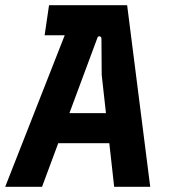

<svg xmlns="http://www.w3.org/2000/svg" viewBox="-36 -720 655 740"><path d="M-16 0 259 -700H454L543 0H404L356 -431L355 -570Q355 -579 348 -580Q341 -581 339 -573L126 0ZM167 -168 212 -284H395L406 -168ZM136 -584 153 -700H278L248 -584Z"/></svg>

Font: Finlandica SemiBold
Style: Italic
Weight: 600
Italic angle: -8°
Designer: Niklas Ekholm, Juho Hiilivirta, Jaakko Suomalainen
Foundry: Helsinki Type Studio
Version: Version 1.063